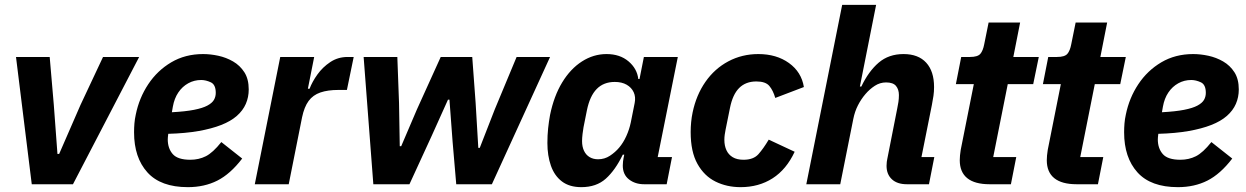

<svg xmlns="http://www.w3.org/2000/svg" viewBox="-20 -760 5141 792"><path d="M281 0H111L46 -525H185L202 -327L217 -125H224L312 -327L405 -525H554Z M755 12Q643 12 588 -49Q533 -110 533 -214Q533 -233 534.5 -251Q536 -269 540 -287Q554 -356 591.5 -412.5Q629 -469 686.5 -503Q744 -537 818 -537Q848 -537 880.5 -530Q913 -523 941.5 -506.5Q970 -490 988 -462Q1006 -434 1006 -391Q1006 -359 994 -331.5Q982 -304 957 -282Q932 -260 892.5 -244.5Q853 -229 799 -219.5Q745 -210 674 -208Q673 -199 672.5 -194Q672 -189 672 -185Q672 -148 692.5 -124.5Q713 -101 765 -101Q800 -101 829 -115.5Q858 -130 893 -174L979 -106Q930 -42 876.5 -15Q823 12 755 12ZM810 -430Q781 -430 756.5 -416.5Q732 -403 715.5 -378.5Q699 -354 693 -320L689 -297Q745 -300 780.5 -307Q816 -314 835.5 -324.5Q855 -335 862.5 -348Q870 -361 870 -377Q870 -411 849.5 -420.5Q829 -430 810 -430Z M1171 0H1031L1136 -525H1276L1250 -394H1257Q1268 -423 1289.5 -453Q1311 -483 1342.5 -504Q1374 -525 1414 -525H1439L1411 -389H1376Q1332 -389 1301.5 -378.5Q1271 -368 1253 -343.5Q1235 -319 1226 -276Z M1520 0 1480 -525H1619L1626 -335L1629 -157H1635L1700 -309L1798 -525H1928L1942 -335L1953 -150H1959L2021 -309L2111 -525H2249L2009 0H1862L1847 -175L1834 -349H1828L1760 -198L1669 0Z M2730 0H2637Q2600 0 2574.5 -20Q2549 -40 2549 -77Q2549 -85 2550 -94Q2551 -103 2552 -107L2555 -122H2549Q2518 -58 2479 -23Q2440 12 2378 12Q2329 12 2298 -11.5Q2267 -35 2252.5 -76.5Q2238 -118 2238 -170Q2238 -202 2241 -230.5Q2244 -259 2249 -286Q2265 -364 2299 -420Q2333 -476 2380.5 -506.5Q2428 -537 2482 -537Q2537 -537 2572.5 -507Q2608 -477 2613 -434H2618L2636 -525H2776L2693 -112H2752ZM2447 -103Q2474 -103 2496 -117.5Q2518 -132 2534 -151Q2551 -171 2563.5 -198.5Q2576 -226 2582 -255L2598 -335Q2603 -360 2594 -379.5Q2585 -399 2565 -410.5Q2545 -422 2516 -422Q2470 -422 2441.5 -393Q2413 -364 2401 -305L2387 -235Q2385 -225 2383 -207.5Q2381 -190 2381 -178Q2381 -155 2389 -138Q2397 -121 2412 -112Q2427 -103 2447 -103Z M3035 12Q2978 12 2931.5 -11Q2885 -34 2857 -84Q2829 -134 2829 -215Q2829 -236 2831 -256.5Q2833 -277 2837 -296Q2852 -368 2890 -422.5Q2928 -477 2984.5 -507Q3041 -537 3108 -537Q3183 -537 3234.5 -500Q3286 -463 3296 -401L3178 -356Q3169 -387 3153.5 -405.5Q3138 -424 3100 -424Q3056 -424 3029 -397Q3002 -370 2991 -314L2973 -225Q2971 -215 2969.5 -204.5Q2968 -194 2968 -183Q2968 -159 2976.5 -140.5Q2985 -122 3002.5 -111.5Q3020 -101 3047 -101Q3088 -101 3108.5 -124Q3129 -147 3151 -184L3258 -134Q3224 -61 3167 -24.5Q3110 12 3035 12Z M3306 0 3454 -740H3594L3527 -403H3533Q3563 -466 3604.5 -501.5Q3646 -537 3707 -537Q3768 -537 3800.5 -501.5Q3833 -466 3833 -401Q3833 -382 3830.5 -364.5Q3828 -347 3824 -327L3781 -112H3834L3812 0H3721Q3681 0 3659 -20.5Q3637 -41 3637 -76Q3637 -85 3638 -92.5Q3639 -100 3640 -104L3681 -312Q3684 -326 3686 -339.5Q3688 -353 3688 -368Q3688 -391 3676 -405.5Q3664 -420 3635 -420Q3610 -420 3588.5 -406Q3567 -392 3550 -372Q3532 -351 3519 -325.5Q3506 -300 3500 -270L3446 0Z M4150 0H4062Q4001 0 3970 -25Q3939 -50 3939 -99Q3939 -107 3940 -119Q3941 -131 3943 -142L3997 -413H3923L3945 -525H3981Q4013 -525 4024 -538Q4035 -551 4040 -578L4058 -667H4188L4160 -525H4265L4242 -413H4137L4077 -112H4172Z M4509 0H4421Q4360 0 4329 -25Q4298 -50 4298 -99Q4298 -107 4299 -119Q4300 -131 4302 -142L4356 -413H4282L4304 -525H4340Q4372 -525 4383 -538Q4394 -551 4399 -578L4417 -667H4547L4519 -525H4624L4601 -413H4496L4436 -112H4531Z M4839 12Q4727 12 4672 -49Q4617 -110 4617 -214Q4617 -233 4618.5 -251Q4620 -269 4624 -287Q4638 -356 4675.5 -412.5Q4713 -469 4770.5 -503Q4828 -537 4902 -537Q4932 -537 4964.5 -530Q4997 -523 5025.5 -506.5Q5054 -490 5072 -462Q5090 -434 5090 -391Q5090 -359 5078 -331.5Q5066 -304 5041 -282Q5016 -260 4976.5 -244.5Q4937 -229 4883 -219.5Q4829 -210 4758 -208Q4757 -199 4756.5 -194Q4756 -189 4756 -185Q4756 -148 4776.5 -124.5Q4797 -101 4849 -101Q4884 -101 4913 -115.5Q4942 -130 4977 -174L5063 -106Q5014 -42 4960.5 -15Q4907 12 4839 12ZM4894 -430Q4865 -430 4840.5 -416.5Q4816 -403 4799.5 -378.5Q4783 -354 4777 -320L4773 -297Q4829 -300 4864.5 -307Q4900 -314 4919.5 -324.5Q4939 -335 4946.5 -348Q4954 -361 4954 -377Q4954 -411 4933.5 -420.5Q4913 -430 4894 -430Z"/></svg>

Font: IBM Plex Sans
Style: Italic
Weight: 400
Italic angle: -11.31°
Designer: Mike Abbink, Paul van der Laan, Pieter van Rosmalen
Foundry: Bold Monday
Version: Version 3.201